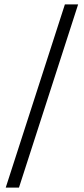

<svg xmlns="http://www.w3.org/2000/svg" viewBox="-20 -800 380 870"><path d="M6 50 274 -780H334L66 50Z"/></svg>

Font: Mohave Light Light
Style: Regular
Weight: 300
Version: Version 2.003